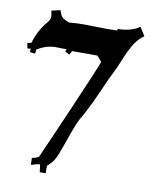

<svg xmlns="http://www.w3.org/2000/svg" viewBox="-82 -668 647 807"><g transform="rotate(10 241.5 -265.0)"><path d="M168 59.1 168.9 78.1H143.1Q140.1 48.8 138.2 46.9L145 48.8L137.2 45.9H135.3Q127 45.9 101.1 54.2L100.1 24.9Q128.4 18.6 129.9 12.2Q156.2 -45.9 229.7 -215.8Q303.2 -385.7 316.9 -422.9L296.9 -446.8H188V-445.8Q188 -443.8 179.2 -430.2L160.2 -440.9L165 -450.2L118.2 -451.2Q77.6 -451.2 39.1 -426.8V-425.8Q39.1 -425.3 39.1 -423.8Q38.1 -419.9 37.1 -409.2L14.2 -412.1Q14.6 -415 15.1 -418.7Q15.6 -422.4 15.9 -424.1Q16.1 -425.8 16.1 -426.8Q15.6 -426.8 2 -424.8L-2.9 -448.2Q12.2 -451.2 14.2 -451.2Q30.3 -507.3 67.9 -550.8Q77.1 -561.5 77.1 -573.5Q77.1 -585.4 73.2 -599.1L110.8 -607.9Q120.1 -575.7 138.2 -570.8H137.2Q138.2 -569.8 147.5 -565.9Q156.7 -562 158.2 -562V-563Q185.5 -565.9 218.3 -565.9L319.8 -564Q347.2 -564 360.8 -564.9V-571.8Q416.5 -571.8 454.1 -597.2L477.1 -561Q453.6 -545.4 436.8 -518.6Q419.9 -491.7 403.3 -450.7Q386.7 -409.7 375.5 -388.4Q364.3 -367.2 337.4 -305.7Q310.5 -244.1 293.9 -214.8H294.9L273.9 -176.8V-178.2Q257.3 -147.5 237.8 -91.1Q218.3 -34.7 214.8 -26.9V-27.8L211.9 -18.1Q201.7 6.8 194.6 17.8Q187.5 28.8 169.9 44.9V43.9Q168 45.9 168 59.1Z"/></g></svg>

Font: Eater
Style: Regular
Weight: 400
Version: Version 001.002